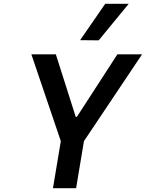

<svg xmlns="http://www.w3.org/2000/svg" viewBox="-20 -984 763 1004"><path d="M257 0 298 -246 144 -700H272L376 -373H382L594 -700H723L419 -246L378 0ZM399 -774 530 -964H653L496 -773Z"/></svg>

Font: Be Vietnam SemiBold
Style: Italic
Weight: 600
Italic angle: -9.556°
Designer: Gabriel Lam
Foundry: TypeRant
Version: Version 3.000